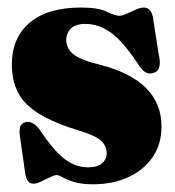

<svg xmlns="http://www.w3.org/2000/svg" viewBox="-20 -478 466 510"><path d="M214 -33.5Q238.5 -33.5 251 -44.2Q263.5 -55 263.5 -71.5Q263.5 -89 250 -102.8Q236.5 -116.5 195.5 -129.5Q123.5 -151 83.5 -176Q43.5 -201 27.5 -232.8Q11.5 -264.5 11.5 -307Q11.5 -377.5 59 -417.8Q106.5 -458 195.5 -458Q240.5 -458 263.2 -447Q286 -436 297 -436Q304.5 -436 316.5 -441.5Q328.5 -447 341 -452.5Q353.5 -458 362 -458Q369.5 -458 376 -453Q382.5 -448 386 -433.5L401.5 -334Q411 -293.5 391 -285.5Q369 -276 352 -300Q309 -366 276 -390.2Q243 -414.5 206.5 -414.5Q181 -414.5 168.5 -402.2Q156 -390 156 -372Q156 -350.5 173.5 -335Q191 -319.5 245.5 -306Q409 -264 409 -142Q409 -94.5 385 -60Q361 -25.5 320 -7Q279 11.5 227.5 11.5Q196.5 11.5 177 5.5Q157.5 -0.5 146.8 -6.8Q136 -13 130.5 -13Q124.5 -13 112.8 -7.2Q101 -1.5 89 4.2Q77 10 69 10Q51 10 47 -17L34 -108.5Q30.5 -128.5 33 -139.2Q35.5 -150 47.5 -153.5Q66 -158.5 85.5 -133.5Q122 -78.5 151.2 -56Q180.5 -33.5 214 -33.5Z"/></svg>

Font: Fraunces 144pt S050 Black
Style: Regular
Weight: 900
Version: Version 1.000; ttfautohint (v1.8.3)